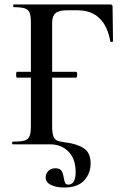

<svg xmlns="http://www.w3.org/2000/svg" viewBox="-20 -645 562 858"><path d="M184 148Q184 132 195.5 119.5Q207 107 227 107Q248 107 255 118.5Q262 130 265 150Q268 166 271.5 173Q275 180 285 180Q318 180 318 124Q318 65 286 32.5Q254 0 204 0H37Q34 0 34 -6Q34 -12 37 -12Q73 -12 89.5 -17Q106 -22 112 -36.5Q118 -51 118 -81V-544Q118 -574 112.5 -588Q107 -602 91 -607.5Q75 -613 42 -613Q39 -613 39 -619Q39 -625 42 -625H473Q483 -625 483 -616L485 -461Q485 -458 479.5 -457.5Q474 -457 473 -460Q448 -599 326 -599H279Q243 -599 228 -586Q213 -573 213 -543V-85Q213 -52 218 -37.5Q223 -23 234 -17.5Q245 -12 270 -9Q322 -3 353.5 17Q385 37 385 85Q385 130 356 161.5Q327 193 266 193Q232 193 208 181.5Q184 170 184 148ZM52 -311Q52 -324 56 -324H320Q325 -324 325 -311Q325 -306 323.5 -302Q322 -298 320 -298H56Q52 -298 52 -311Z"/></svg>

Font: Cormorant SC SemiBold
Style: Regular
Weight: 600
Designer: Christian Thalmann (Catharsis Fonts)
Foundry: Catharsis Fonts
Version: Version 4.000